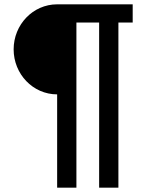

<svg xmlns="http://www.w3.org/2000/svg" viewBox="-20 -718 703 887"><path d="M244 149H333V-614H438V149H527V-614H593V-698H244C132 -698 43 -604 43 -490C43 -376 132 -282 244 -282Z"/></svg>

Font: IBMKR Medm
Style: Regular
Weight: 500
Designer: Mike Abbink; Paul van der Laan; Pieter van Rosmalen; Wujin Sim; Chorong Kim; Dohee Lee;
Foundry: Sandoll Inc.
Version: Version 1.002